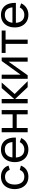

<svg xmlns="http://www.w3.org/2000/svg" viewBox="1670 -2265 610 3990"><g transform="rotate(-90 1975.0 -270.0)"><path d="M297.5 15Q215.5 15 158.2 -21.8Q101 -58.5 71 -123Q41 -187.5 40 -270Q41 -354.5 71.8 -418.8Q102.5 -483 160 -519Q217.5 -555 298.5 -555Q384 -555 445.8 -513Q507.5 -471 528.5 -398L440.5 -371.5Q423.5 -418.5 385.2 -444.5Q347 -470.5 297.5 -470.5Q242 -470.5 206 -444.8Q170 -419 152.5 -373.8Q135 -328.5 134.5 -270Q135.5 -180 176.2 -124.8Q217 -69.5 297.5 -69.5Q350.5 -69.5 385.5 -93.8Q420.5 -118 438.5 -164L528.5 -140.5Q500.5 -65 441 -25Q381.5 15 297.5 15Z M865 15Q785.5 15 726.2 -20.2Q667 -55.5 634 -118.8Q601 -182 601 -266.5Q601 -355 633.5 -419.8Q666 -484.5 724.2 -519.8Q782.5 -555 861 -555Q942.5 -555 999.8 -517.5Q1057 -480 1084 -414.8Q1111 -349.5 1111 -268Q1111 -256.5 1110.5 -245H696.5Q701.5 -167.5 738.5 -122Q781.5 -69.5 861 -69.5Q914.5 -69.5 954 -94Q993.5 -118.5 1016 -164.5L1101.5 -135Q1070 -63.5 1006.8 -24.2Q943.5 15 865 15ZM1018 -316.5Q1011 -387 980 -426Q941 -475 864 -475Q781.5 -475 738.5 -422Q706 -382 698 -316.5Z M1221 0V-540H1310V-312.5H1594V-540H1683V0H1594V-228H1310V0Z M1822.5 0 1823 -540H1913V-280L2139.5 -540H2255L2016.5 -270L2283 0H2158.5L1913 -260V0Z M2775 -540V0H2689V-398L2406 0H2332.5V-540H2418.5V-147.5L2702 -540Z M3058 0V-459H2870V-540H3335V-459H3147V0Z M3664 15Q3584.5 15 3525.2 -20.2Q3466 -55.5 3433 -118.8Q3400 -182 3400 -266.5Q3400 -355 3432.5 -419.8Q3465 -484.5 3523.2 -519.8Q3581.5 -555 3660 -555Q3741.5 -555 3798.8 -517.5Q3856 -480 3883 -414.8Q3910 -349.5 3910 -268Q3910 -256.5 3909.5 -245H3495.5Q3500.5 -167.5 3537.5 -122Q3580.5 -69.5 3660 -69.5Q3713.5 -69.5 3753 -94Q3792.5 -118.5 3815 -164.5L3900.5 -135Q3869 -63.5 3805.8 -24.2Q3742.5 15 3664 15ZM3817 -316.5Q3810 -387 3779 -426Q3740 -475 3663 -475Q3580.5 -475 3537.5 -422Q3505 -382 3497 -316.5Z"/></g></svg>

Font: Cns Manrope Med
Style: Regular
Weight: 500
Designer: Mikhail Sharanda
Foundry: Mikhail Sharanda
Version: Version 4.504